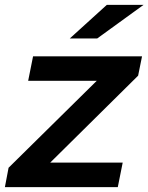

<svg xmlns="http://www.w3.org/2000/svg" viewBox="-36 -764 606 784"><path d="M-16 0 -1 -79 359 -434H79L99 -534H544L528 -455L169 -100H465L445 0ZM249 -607 400 -744H550L361 -607Z"/></svg>

Font: Montserrat SemiBold
Style: Italic
Weight: 600
Italic angle: -11.3°
Designer: Julieta Ulanovsky
Foundry: Julieta Ulanovsky
Version: Version 9.000; ttfautohint (v1.8.4.7-5d5b)